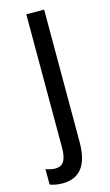

<svg xmlns="http://www.w3.org/2000/svg" viewBox="-147 -647 493 864"><g transform="rotate(-15 99.5 -214.5)"><path d="M32 174Q15 174 -0.5 171Q-16 168 -26 164V92Q-15 96 -4 98.5Q7 101 19 101Q45 101 58 81.5Q71 62 71 18V-603H154V15Q154 174 32 174Z"/></g></svg>

Font: Noto Sans Malayalam UI Condensed
Style: Regular
Weight: 400
Width: 3
Designer: Jelle Bosma - Monotype Design Team
Foundry: Monotype Imaging Inc.
Version: Version 2.104; ttfautohint (v1.8.4.7-5d5b)